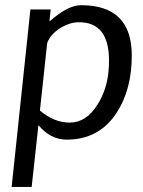

<svg xmlns="http://www.w3.org/2000/svg" viewBox="-20 -532 557 749"><path d="M240.2 12.7Q176.8 12.7 129.9 -43.9L103.5 197.3H25.4L98.6 -495.1H177.7L172.9 -448.2Q246.1 -512.7 296.9 -511.7Q494.1 -511.7 494.1 -315.4Q494.1 -183.6 435.5 -92.8Q367.2 12.7 240.2 12.7ZM288.1 -445.3Q252 -445.3 214.4 -421.9Q176.8 -398.4 164.1 -364.3L135.7 -100.6Q191.4 -53.7 252 -53.7Q316.4 -53.7 360.4 -124Q396.5 -181.6 403.3 -252.9Q405.3 -276.4 405.3 -295.9Q405.3 -445.3 288.1 -445.3Z"/></svg>

Font: Puritan
Style: Italic
Weight: 400
Version: 2.0a